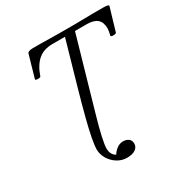

<svg xmlns="http://www.w3.org/2000/svg" viewBox="-196 -819 1128 1177"><g transform="rotate(-30 368.5 -230.5)"><path d="M366 205Q329 205 297.5 185Q266 165 247.5 133.5Q229 102 229 69Q229 42 238.5 -9Q248 -60 267.5 -135.5Q287 -211 315 -310L406 -628H317Q255 -628 216 -594.5Q177 -561 154 -494Q153 -489 143.5 -487.5Q134 -486 125 -487.5Q116 -489 116 -494L161 -650Q163 -658 173 -662Q183 -666 199 -666Q227 -666 256.5 -666Q286 -666 318 -665Q339 -665 359.5 -664.5Q380 -664 400 -664Q420 -664 439 -664Q468 -664 498.5 -664Q529 -664 563 -665Q595 -666 630 -666Q665 -666 702 -666Q719 -666 728 -663.5Q737 -661 737 -656L689 -494Q688 -490 678.5 -488Q669 -486 659.5 -487.5Q650 -489 650 -494Q654 -511 656 -523Q658 -535 658 -542Q658 -586 634 -607Q610 -628 562 -628H477L333 -127Q308 -41 296 14Q284 69 284 92Q284 115 292.5 131Q301 147 317 155Q327 137 347.5 121Q368 105 393 105Q416 105 431.5 116.5Q447 128 447 151Q447 175 426 190Q405 205 366 205Z"/></g></svg>

Font: Junicode VF
Style: Italic
Weight: 400
Italic angle: -11°
Designer: Peter S. Baker
Version: Version 2.209